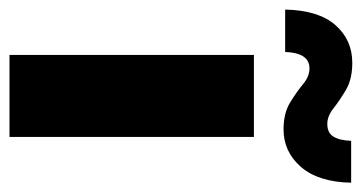

<svg xmlns="http://www.w3.org/2000/svg" viewBox="-249 -564 763 405"><g transform="rotate(90 132.5 -361.5)"><path d="M45.9 0V-515.6H218.8V0ZM203.1 -578.1Q168.9 -578.1 146.5 -591.8Q124 -605.5 107.7 -619.1Q91.3 -632.8 74.2 -632.8Q41.5 -632.8 39.6 -581.5H-49.8Q-48.3 -651.9 -17.1 -687.5Q14.2 -723.1 62.5 -723.1Q96.7 -723.1 119.1 -710Q141.6 -696.8 158.2 -683.6Q174.8 -670.4 191.4 -670.4Q210 -670.4 218 -683.1Q226.1 -695.8 227.1 -720.7H315.4Q314 -651.4 282 -614.7Q250 -578.1 203.1 -578.1Z"/></g></svg>

Font: Inter Display Extra Bold
Style: Regular
Weight: 800
Designer: Rasmus Andersson
Foundry: rsms
Version: Version 4.000;git-4fc901f